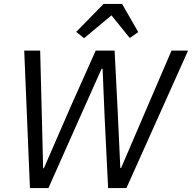

<svg xmlns="http://www.w3.org/2000/svg" viewBox="-20 -955 975 975"><path d="M506 -935H600L682 -792L639 -762L546 -877L407 -761L367 -793ZM226 0H132L103 -698H184L193 -344L199 -101H203L340 -416L466 -698H562L577 -403L591 -102H595L701 -349L851 -698H935L622 0H529L511 -367L501 -606H496L387 -362Z"/></svg>

Font: Aneliza
Style: Italic
Weight: 400
Italic angle: -11.31°
Designer: Mike Abbink, Paul van der Laan, Pieter van Rosmalen
Foundry: Bold Monday
Version: Version 3.0